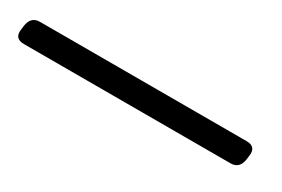

<svg xmlns="http://www.w3.org/2000/svg" viewBox="-62 -55 497 338"><g transform="rotate(30 186.5 114.0)"><path d="M-38 138Q-58 138 -55 118L-54 110Q-51 90 -33 90H387Q407 90 404 110L403 118Q400 138 382 138Z"/></g></svg>

Font: Asap Condensed Condensed Regular
Style: Italic
Weight: 400
Width: 3
Italic angle: -6°
Designer: Pablo Cosgaya
Foundry: Omnibus-Type
Version: Version 3.001; ttfautohint (v1.8.4.7-5d5b)